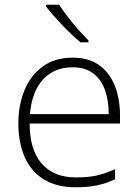

<svg xmlns="http://www.w3.org/2000/svg" viewBox="-20 -786 588 816"><path d="M289 -541Q357 -541 401.5 -509Q446 -477 468 -421.5Q490 -366 490 -295V-261H106Q106 -150 157 -91Q208 -32 303 -32Q352 -32 388 -39.5Q424 -47 469 -67V-24Q430 -6 391 2Q352 10 302 10Q221 10 166.5 -23.5Q112 -57 85 -118.5Q58 -180 58 -261Q58 -340 84.5 -403.5Q111 -467 162.5 -504Q214 -541 289 -541ZM288 -500Q211 -500 163.5 -449Q116 -398 107 -301H442Q442 -360 425.5 -405Q409 -450 375 -475Q341 -500 288 -500ZM231 -766Q245 -745 266.5 -716.5Q288 -688 312 -661Q336 -634 356 -614V-606H322Q303 -622 282.5 -641.5Q262 -661 242 -682Q222 -703 205 -722.5Q188 -742 176 -758V-766Z"/></svg>

Font: Noto Sans Oriya ExtraLight
Style: Regular
Weight: 250
Version: Version 2.003